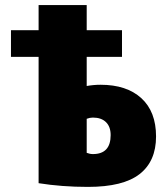

<svg xmlns="http://www.w3.org/2000/svg" viewBox="-20 -730 666 760"><path d="M23.4 -504.9V-610.4H132.8V-710H323.2V-610.4H462.9V-504.9H323.2V-389.6Q350.6 -394.5 377.9 -394.5Q481.4 -394.5 539.6 -341.3Q597.7 -288.1 597.7 -189.9Q597.7 -91.8 532.7 -41Q467.8 9.8 328.1 9.8Q224.6 9.8 132.8 -4.9V-504.9ZM323.2 -125Q335.9 -120.1 347.7 -120.1Q418 -120.1 418 -195.3Q418 -228.5 399.4 -246.6Q380.9 -264.6 347.7 -264.6Q335.9 -264.6 323.2 -259.8Z"/></svg>

Font: GenEi M Gothic v2 Black
Style: Regular
Weight: 900
Version: Version 2.0